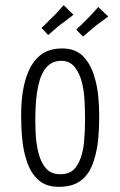

<svg xmlns="http://www.w3.org/2000/svg" viewBox="-20 -715 467 745"><path d="M208 10Q158 10 128 -17.5Q98 -45 84 -90Q71 -127 66.5 -173Q62 -219 62 -268Q62 -298 64.5 -326.5Q67 -355 72.5 -381Q78 -407 87 -429Q103 -473 135.5 -500Q168 -527 222 -527Q273 -527 303 -496Q333 -465 347 -415Q357 -382 361 -343Q365 -304 365 -263Q365 -217 361 -175Q357 -133 346 -98Q337 -65 319.5 -40.5Q302 -16 275 -3Q248 10 208 10ZM214 -39Q252 -39 271 -62Q290 -85 299 -122Q304 -141 306 -162Q308 -183 309 -206Q310 -229 310 -252Q310 -288 308 -324.5Q306 -361 299 -391Q290 -429 270.5 -454Q251 -479 218 -479Q196 -479 180 -470Q164 -461 153 -444.5Q142 -428 135 -407Q128 -385 124 -358.5Q120 -332 118.5 -304Q117 -276 117 -249Q117 -226 118 -203Q119 -180 122 -158.5Q125 -137 130 -119Q139 -84 158.5 -61.5Q178 -39 214 -39ZM302 -573 276 -600Q278 -603 284.5 -608.5Q291 -614 299.5 -622.5Q308 -631 317 -640Q326 -649 335.5 -659Q345 -669 352 -677.5Q359 -686 361 -688L400 -651Q398 -649 389.5 -643Q381 -637 370 -629Q359 -621 349 -613Q340 -606 330 -597Q320 -588 312 -581.5Q304 -575 302 -573ZM167 -579 141 -607Q144 -609 150 -615Q156 -621 164.5 -629.5Q173 -638 182 -647Q192 -656 201 -666Q210 -676 217 -684Q224 -692 227 -695L265 -658Q263 -656 254.5 -649.5Q246 -643 235.5 -635Q225 -627 215 -620Q206 -613 195.5 -604Q185 -595 177.5 -588Q170 -581 167 -579Z"/></svg>

Font: Truculenta Light
Style: Regular
Weight: 300
Version: Version 1.002